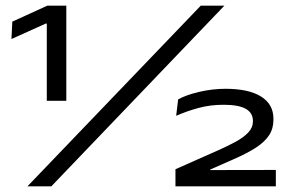

<svg xmlns="http://www.w3.org/2000/svg" viewBox="-20 -659 1026 679"><path d="M145.5 -302.5V-575.5H141.5L20.5 -521L23.5 -582.5L147.5 -639H214.5V-302.5ZM77 0 690 -639H773.5L161.5 0ZM600.5 0V-60.5L751.5 -127.5Q785.5 -142.5 813.5 -157.8Q841.5 -173 858 -190.5Q874.5 -208 874.5 -230V-231Q874.5 -260 849 -274.2Q823.5 -288.5 770.5 -288.5Q723.5 -288.5 682 -277.2Q640.5 -266 603 -249.5L610 -307.5Q638.5 -323.5 685 -334.2Q731.5 -345 777.5 -345Q859 -345 903 -317.8Q947 -290.5 947 -239V-235.5Q947 -204 931.5 -180.5Q916 -157 885.2 -137Q854.5 -117 807.5 -96.5L723.5 -59.5V-45.5L677.5 -57.5L955.5 -58V0Z"/></svg>

Font: Anek Latin Expanded
Style: Regular
Weight: 400
Width: 7
Designer: Yesha Goshar
Foundry: Ek Type
Version: Version 1.003